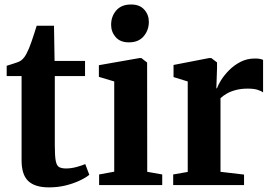

<svg xmlns="http://www.w3.org/2000/svg" viewBox="-20 -802 1181 832"><path d="M192 10Q132 10 102.8 -17.2Q73.5 -44.5 73.5 -107.5V-472.5H9V-517Q20 -520.5 32 -524.2Q44 -528 54.8 -531.8Q65.5 -535.5 72 -540.5Q79.5 -546.5 85 -553.8Q90.5 -561 95.2 -570.5Q100 -580 105 -591Q110 -602.5 116 -620Q122 -637.5 128.2 -656.5Q134.5 -675.5 139 -690.5H214L216.5 -538H348.5V-472.5H217.5V-172.5Q217.5 -126.5 221.5 -105.2Q225.5 -84 236.2 -78Q247 -72 266.5 -72Q288 -72 311.2 -78.2Q334.5 -84.5 349.5 -91L367 -44.5Q351 -31.5 324.2 -19Q297.5 -6.5 263.8 1.8Q230 10 192 10Z M409.5 0V-46L475 -58V-449L408.5 -469V-519.5L585 -550.5H592.5L617.5 -531L618 -57.5L683 -46V0ZM538 -618.5Q501 -618.5 481.2 -641.2Q461.5 -664 461.5 -694.5Q461.5 -731 483.8 -756.8Q506 -782.5 547.5 -782.5H548.5Q585.5 -782.5 605.2 -760.2Q625 -738 625 -707.5Q625 -671.5 602.8 -645Q580.5 -618.5 539 -618.5Z M730.5 0V-46L793.5 -57V-449L732 -468V-520.5L886.5 -550.5H895.5L920.5 -531.5V-507.5L917.5 -419L920.5 -420Q924.5 -432.5 937.5 -453.8Q950.5 -475 972 -497Q993.5 -519 1022 -533.8Q1050.5 -548.5 1085 -548.5Q1097.5 -548.5 1106.2 -546.8Q1115 -545 1120 -542.5V-401.5Q1112 -408 1095.8 -413Q1079.5 -418 1053.5 -418Q1025.5 -418 1003 -412.2Q980.5 -406.5 963.8 -397Q947 -387.5 935.5 -376.5V-57.5L1037.5 -45.5V0Z"/></svg>

Font: Merriweather 60pt
Style: Bold
Weight: 700
Version: Version 2.100